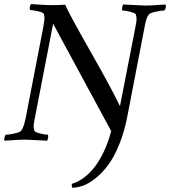

<svg xmlns="http://www.w3.org/2000/svg" viewBox="-33 -669 812 917"><path d="M498 -43 220.7 -555.7 134.8 -112.3Q128.9 -82.5 127.9 -71.3Q127 -60.1 130.9 -44.9Q133.3 -38.1 158.2 -31.7Q183.1 -25.4 196.3 -25.4Q198.2 -19.5 196.5 -11Q194.8 -2.4 192.4 2.9Q102.1 -2 88.9 -2Q70.3 -2 55.2 -1.2Q40 -0.5 21.7 1Q3.4 2.4 -11.7 2.9Q-13.7 0 -12.2 -9Q-10.7 -18.1 -5.9 -25.4Q6.8 -25.4 34.7 -31.2Q62.5 -37.1 68.4 -44.9Q82 -63.5 90.8 -111.3L172.9 -535.2Q178.2 -564.9 179.2 -576.7Q180.2 -588.4 176.8 -601.6Q174.3 -609.4 148.7 -615.2Q123 -621.1 110.4 -621.1Q106 -637.7 115.2 -649.4Q127.9 -648.9 159.7 -646.7Q191.4 -644.5 209 -644.5Q252.9 -644.5 278.3 -646.5Q293.5 -608.9 398.4 -424.3Q503.4 -239.7 540 -162.1L612.3 -532.2Q618.2 -562 619.1 -573.2Q620.1 -584.5 616.2 -599.6Q613.8 -606.4 588.9 -612.8Q564 -619.1 550.8 -619.1Q548.8 -625 550.5 -633.5Q552.2 -642.1 554.7 -647.5Q645 -642.6 658.2 -642.6Q676.8 -642.6 691.7 -643.3Q706.5 -644 724.6 -645.5Q742.7 -647 757.8 -647.5Q762.7 -634.8 752.9 -619.1Q740.2 -619.1 711.9 -613.3Q683.6 -607.4 677.7 -599.6Q669.9 -588.9 665.8 -575.7Q661.6 -562.5 656.2 -533.2L575.2 -113.3Q561 -39.1 536.4 21Q511.7 81.1 483.9 118.7Q456.1 156.2 424.3 181.6Q392.6 207 365 217.3Q337.4 227.5 312.5 227.5Q309.6 223.1 309.6 214.8L310.5 209Q345.7 198.2 376.7 172.6Q407.7 147 430.7 112.3Q453.6 77.6 470.2 38.8Q486.8 0 498 -43Z"/></svg>

Font: Amiri
Style: Slanted
Weight: 400
Italic angle: 9°
Designer: Khaled Hosny
Version: Version 000.107